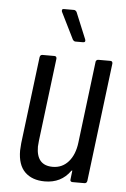

<svg xmlns="http://www.w3.org/2000/svg" viewBox="-52 -738 514 783"><g transform="rotate(5 205.5 -346.5)"><path d="M336 -506H385Q394 -506 394 -496L334 -10Q332 0 323 0H274Q269 0 266.5 -3Q264 -6 265 -10L269 -44Q270 -47 268.5 -47Q267 -47 265 -45Q228 7 161 7Q109 7 79.5 -22Q50 -51 50 -110Q50 -118 52 -140L96 -496Q98 -506 107 -506H156Q165 -506 165 -496L123 -156Q121 -138 121 -132Q121 -55 188 -55Q227 -55 252.5 -84Q278 -113 284 -163L325 -496Q325 -500 328 -503Q331 -506 336 -506ZM276 -579Q276 -572 267 -572H236Q230 -572 225 -579L171 -688Q170 -690 170 -694Q170 -700 178 -700H219Q225 -700 230 -693L275 -584Q276 -582 276 -579Z"/></g></svg>

Font: Barlow Condensed
Style: Italic
Weight: 400
Width: 3
Italic angle: -7°
Designer: Jeremy Tribby
Foundry: Tribby Type
Version: Version 1.408